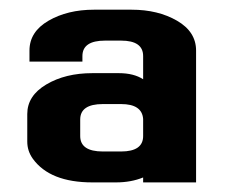

<svg xmlns="http://www.w3.org/2000/svg" viewBox="-20 -380 474 400"><path d="M232.2 -64.4Q278.2 -64.4 278.2 -96.6V-132.2Q275.9 -163.2 232.2 -163.2H194.3Q147.1 -163.2 147.1 -131V-96.6Q147.1 -64.4 194.3 -64.4ZM198.9 -295.4Q151.7 -295.4 151.7 -263.2V-251.7H41.4V-274.7Q41.4 -313.8 81 -336.8Q120.7 -359.8 175.9 -359.8H254Q309.2 -359.8 348.9 -336.8Q388.5 -313.8 388.5 -274.7V0H278.2V-10.3Q252.9 0 221.8 0H172.4Q83.9 0 48.3 -49.4Q36.8 -65.5 36.8 -85.1V-142.5Q36.8 -180.5 76.4 -204Q116.1 -227.6 172.4 -227.6H227.6Q258.6 -227.6 278.2 -214.9V-263.2Q278.2 -295.4 232.2 -295.4Z"/></svg>

Font: Dhurjati
Style: Regular
Weight: 400
Designer: Purushoth Kumar Guthula
Foundry: Andhrapradesh Society for Knowledge Networks
Version: Version 1.0.5; ttfautohint (v1.2.25-373a) -l 7 -r 28 -G 50 -